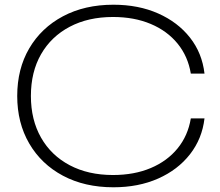

<svg xmlns="http://www.w3.org/2000/svg" viewBox="-20 -782 932 814"><path d="M847 -280Q837 -194 785.5 -128Q734 -62 650.5 -25Q567 12 461 12Q339 12 247 -37Q155 -86 104 -173.5Q53 -261 53 -375Q53 -490 104 -577Q155 -664 247 -713Q339 -762 461 -762Q567 -762 650.5 -725Q734 -688 785.5 -622.5Q837 -557 847 -470H789Q777 -543 733 -597Q689 -651 619 -680.5Q549 -710 459 -710Q354 -710 275.5 -668.5Q197 -627 154 -552Q111 -477 111 -375Q111 -274 154 -198.5Q197 -123 275.5 -81.5Q354 -40 459 -40Q549 -40 619 -69.5Q689 -99 733 -153Q777 -207 789 -280Z"/></svg>

Font: Unbounded ExtraLight
Style: Regular
Weight: 250
Designer: Luke Prowse, Jean-Baptiste Morizot, Fátima Lázaro, Florian Runge
Foundry: NaN
Version: Version 1.701;gftools[0.9.28.dev5+ged2979d]